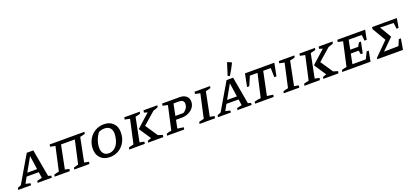

<svg xmlns="http://www.w3.org/2000/svg" viewBox="1 -1979 6790 3165"><g transform="rotate(-20 3396.0 -396.5)"><path d="M500 -49Q514 -46 527 -42Q540 -38 551 -33L548 0H299L306 -34L392 -54L377 -159H164L105 -53Q126 -49 146.5 -44Q167 -39 188 -33L184 0H-42L-36 -34L25 -58L300 -527H415ZM196 -216H368L333 -458Z M878 -463 796 -53 870 -37 863 0H597L603 -33Q627 -40 647.5 -45.5Q668 -51 691 -55L783 -471L695 -490L702 -527H1312L1306 -494Q1277 -486 1257.5 -481Q1238 -476 1218 -472L1134 -53L1214 -37L1207 0H941L947 -32Q986 -45 1029 -55L1120 -463Z M1568 9Q1500 9 1450 -18Q1400 -45 1372.5 -94.5Q1345 -144 1345 -212Q1345 -280 1368 -339Q1391 -398 1433 -442Q1475 -486 1531 -510.5Q1587 -535 1652 -535Q1753 -535 1813 -476Q1873 -417 1873 -316Q1873 -222 1833.5 -149Q1794 -76 1725 -33.5Q1656 9 1568 9ZM1572 -56Q1626 -56 1670.5 -89.5Q1715 -123 1740 -183Q1749 -203 1755.5 -230.5Q1762 -258 1765.5 -285Q1769 -312 1769 -331Q1769 -395 1735 -430.5Q1701 -466 1639 -466Q1590 -466 1537 -443Q1496 -390 1472.5 -324Q1449 -258 1449 -196Q1449 -130 1481.5 -93Q1514 -56 1572 -56Z M1906 0 1912 -33Q1935 -40 1957 -45.5Q1979 -51 2000 -55L2092 -471L2004 -490L2011 -527H2283L2276 -494Q2251 -486 2231.5 -481Q2212 -476 2189 -472L2105 -53L2185 -37L2178 0ZM2238 0 2244 -32Q2278 -45 2308 -54L2169 -263L2400 -471L2341 -489L2348 -527H2591L2585 -495Q2541 -475 2499 -464L2285 -277L2431 -61L2510 -37L2503 0Z M2570 0 2576 -33Q2591 -40 2612.5 -45.5Q2634 -51 2664 -55L2756 -471L2668 -490L2675 -527H2982Q3054 -527 3096 -491Q3138 -455 3138 -394Q3138 -338 3106 -293.5Q3074 -249 3019.5 -223Q2965 -197 2897 -197H2798L2769 -53L2877 -37L2870 0ZM2945 -464H2851L2810 -260H2951Q2992 -285 3012.5 -319Q3033 -353 3033 -392Q3033 -464 2945 -464Z M3139 0 3145 -33Q3168 -40 3190 -45.5Q3212 -51 3233 -55L3325 -471L3237 -490L3244 -527H3516L3509 -494Q3484 -486 3464.5 -481Q3445 -476 3422 -472L3338 -53L3418 -37L3411 0Z M4005 -49Q4019 -46 4032 -42Q4045 -38 4056 -33L4053 0H3804L3811 -34L3897 -54L3882 -159H3669L3610 -53Q3631 -49 3651.5 -44Q3672 -39 3693 -33L3689 0H3463L3469 -34L3530 -58L3805 -527H3920ZM3701 -216H3873L3838 -458ZM3880 -571 3845 -586 3911 -794 3921 -802 3989 -769Q3966 -721 3939 -671.5Q3912 -622 3880 -571Z M4643 -527 4599 -303H4561L4557 -464H4425L4340 -53L4447 -37L4439 0H4114L4118 -34Q4147 -42 4174.5 -47Q4202 -52 4232 -55L4325 -464H4191L4122 -303H4083L4128 -527Z M4617 0 4623 -33Q4646 -40 4668 -45.5Q4690 -51 4711 -55L4803 -471L4715 -490L4722 -527H4994L4987 -494Q4962 -486 4942.5 -481Q4923 -476 4900 -472L4816 -53L4896 -37L4889 0Z M4979 0 4985 -33Q5008 -40 5030 -45.5Q5052 -51 5073 -55L5165 -471L5077 -490L5084 -527H5356L5349 -494Q5324 -486 5304.5 -481Q5285 -476 5262 -472L5178 -53L5258 -37L5251 0ZM5311 0 5317 -32Q5351 -45 5381 -54L5242 -263L5473 -471L5414 -489L5421 -527H5664L5658 -495Q5614 -475 5572 -464L5358 -277L5504 -61L5583 -37L5576 0Z M5643 0 5649 -33Q5672 -40 5694 -45.5Q5716 -51 5737 -55L5829 -471L5741 -490L5748 -527H6236L6203 -360H6164L6153 -464H5924L5892 -300H6030L6069 -365H6104L6065 -172H6030L6017 -238H5879L5844 -63H6079L6137 -182H6174L6139 0Z M6257 0 6261 -24 6493 -256 6353 -493 6358 -528H6792L6764 -364H6728L6715 -470L6479 -475L6596 -277L6595 -268L6404 -79L6659 -84L6704 -190H6741L6708 0Z"/></g></svg>

Font: Piazzolla SC Medium
Style: Italic
Weight: 500
Italic angle: -11.3°
Designer: Juan Pablo del Peral
Foundry: Huerta Tipografica
Version: Version 1.330